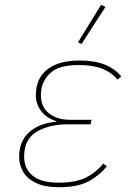

<svg xmlns="http://www.w3.org/2000/svg" viewBox="-20 -771 553 803"><path d="M412 -87 427 -75Q391 -33 346 -10.5Q301 12 226 12Q167 12 130 -6Q93 -24 76.5 -53Q60 -82 60 -115Q60 -181 102.5 -218.5Q145 -256 216 -262V-264Q175 -277 152.5 -306Q130 -335 130 -372Q130 -421 152 -453Q174 -485 214.5 -501.5Q255 -518 312 -518Q376 -518 419 -500.5Q462 -483 487 -451L471 -438Q447 -468 408 -483.5Q369 -499 311 -499Q233 -499 198.5 -472Q164 -445 154 -404Q153 -397 152 -389.5Q151 -382 151 -372Q151 -323 185.5 -296.5Q220 -270 274 -270H363L359 -251H262Q196 -251 146 -227Q96 -203 85 -153Q82 -139 81.5 -130Q81 -121 81 -115Q81 -66 116.5 -36.5Q152 -7 226 -7Q294 -7 336.5 -27Q379 -47 412 -87ZM421 -742 321 -587 306 -594 403 -751Z"/></svg>

Font: IBM Plex Sans Thin
Style: Italic
Weight: 250
Italic angle: -11.31°
Designer: Mike Abbink, Paul van der Laan, Pieter van Rosmalen
Foundry: Bold Monday
Version: Version 3.201